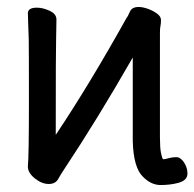

<svg xmlns="http://www.w3.org/2000/svg" viewBox="-20 -509 558 551"><path d="M439 -115Q439 -85 442 -70Q445 -55 448 -52Q454 -52 464 -55Q474 -58 486 -58Q498 -58 508 -43Q518 -28 518 -11Q518 9 491 16Q468 22 441 22Q414 22 391 -1Q363 -27 361 -104V-344Q259 -166 164 -23Q154 -8 148 3Q140 19 120 19Q100 19 80 3Q60 -13 60 -31Q60 -31 60 -32Q63 -61 63 -217.5Q63 -374 62.5 -395Q62 -416 61 -438.5Q60 -461 60 -471Q60 -487 86 -487Q103 -487 122.5 -478Q142 -469 142 -453L141 -394Q140 -377 140 -122Q237 -267 344 -459Q346 -460 353 -476Q359 -489 378 -489Q389 -489 403.5 -484Q418 -479 430 -470.5Q442 -462 442 -451.5Q442 -441 440.5 -434.5Q439 -428 439 -415Z"/></svg>

Font: Moon Stars Kai HW
Style: Bold
Weight: 700
Designer: GuiWonder
Version: Version 1.101